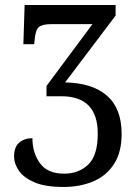

<svg xmlns="http://www.w3.org/2000/svg" viewBox="-20 -734 551 764"><path d="M233 10Q160 10 117 -8.5Q74 -27 55 -55Q36 -83 36 -111Q36 -149 56.5 -166.5Q77 -184 109 -184Q109 -126 139 -84.5Q169 -43 235 -43Q294 -43 331.5 -79.5Q369 -116 369 -202Q369 -351 224 -351H165V-392L348 -638H185Q150 -638 135.5 -627Q121 -616 118 -576L116 -558H73L78 -714H440V-672L239 -406Q348 -404 406 -353Q464 -302 464 -201Q464 -128 433.5 -81Q403 -34 350.5 -12Q298 10 233 10Z"/></svg>

Font: Noto Serif Condensed
Style: Regular
Weight: 400
Width: 3
Designer: Monotype Design Team
Foundry: Monotype Imaging Inc.
Version: Version 2.013; ttfautohint (v1.8.4.7-5d5b)